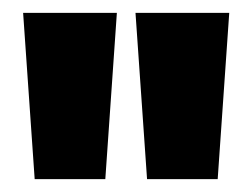

<svg xmlns="http://www.w3.org/2000/svg" viewBox="-20 -726 393 299"><path d="M34 -447 16 -706H162L144 -447ZM209 -447 191 -706H337L319 -447Z"/></svg>

Font: Bricolage Grotesque 36pt ExtraBold
Style: Regular
Weight: 800
Designer: Mathieu Triay
Foundry: Atelier Triay
Version: Version 1.000;gftools[0.9.30]